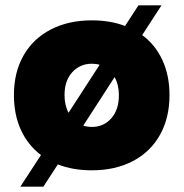

<svg xmlns="http://www.w3.org/2000/svg" viewBox="-20 -627 686 717"><path d="M196 -13 142 70H56L133 -48Q84 -85 58 -142Q32 -199 32 -272Q32 -357 68 -420Q104 -483 170 -517Q236 -551 323 -551Q392 -551 447 -530L497 -607H583L511 -496Q560 -460 586.5 -402.5Q613 -345 613 -272Q613 -187 577.5 -123.5Q542 -60 476.5 -25.5Q411 9 323 9Q252 9 196 -13ZM424 -272Q424 -310 408 -339L291 -158Q306 -153 323 -153Q367 -153 395.5 -185Q424 -217 424 -272ZM236 -206 352 -385Q339 -389 323 -389Q279 -389 250 -357.5Q221 -326 221 -272Q221 -234 236 -206Z"/></svg>

Font: Chess Sans ExtraBold
Style: Regular
Weight: 800
Designer: Wolf Bōese
Foundry: Wolf Bōese
Version: Version 7.223